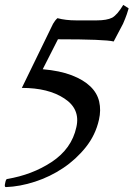

<svg xmlns="http://www.w3.org/2000/svg" viewBox="-22 -762 544 782"><path d="M288 -679H372Q413 -679 435 -690Q456 -702 480 -742L502 -728Q500 -720 494.5 -704Q489 -688 479 -665Q478 -663 441 -593Q406 -602 214 -602L152 -480Q222 -474 270 -455.5Q318 -437 346 -410Q374 -383 382 -348Q390 -313 381 -274Q367 -212 327.5 -162.5Q288 -113 235 -77.5Q182 -42 120.5 -22Q59 -2 2 0Q-5 0 -1 -16Q2 -33 7 -33Q109 -50 188 -102Q270 -156 289 -244Q306 -318 240 -361Q175 -404 67 -404L194 -665Q202 -679 212 -688Q245 -679 288 -679Z"/></svg>

Font: Lusitana
Style: Italic
Weight: 400
Italic angle: -12°
Designer: Ana Paula Megda
Foundry: Ana Paula Megda
Version: Version 1.000; ttfautohint (v1.1) -l 8 -r 50 -G 200 -x 14 -D